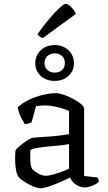

<svg xmlns="http://www.w3.org/2000/svg" viewBox="-20 -994 573 1018"><path d="M196 4Q178 4 153 -7Q128 -18 106.5 -32.5Q85 -47 78 -56Q70 -66 65 -92.5Q60 -119 60 -152Q60 -164 60.5 -174.5Q61 -185 62 -195Q63 -201 80.5 -216.5Q98 -232 119.5 -246.5Q141 -261 156 -264Q165 -265 182 -266Q199 -267 222 -269Q249 -270 284 -274Q319 -278 346 -283V-406Q316 -419 280.5 -427Q245 -435 216 -435Q204 -435 192.5 -433.5Q181 -432 171 -431L147 -345Q143 -344 134.5 -340.5Q126 -337 112 -336Q103 -349 91 -372.5Q79 -396 74 -425Q100 -449 136 -466Q172 -483 210 -491.5Q248 -500 279 -500Q294 -500 318.5 -491.5Q343 -483 367.5 -470Q392 -457 409 -443Q426 -429 426 -418V-61L497 -53Q498 -50 501 -44.5Q504 -39 504 -31Q498 -23 484 -16Q470 -9 455 -4.5Q440 0 430 0Q406 0 383 -15Q360 -30 352 -53Q326 -40 295.5 -27Q265 -14 238.5 -5Q212 4 196 4ZM224 -62Q236 -62 259 -68Q282 -74 306.5 -83Q331 -92 346 -100V-230Q320 -225 294 -222.5Q268 -220 241 -218Q210 -215 181.5 -210.5Q153 -206 141 -198Q140 -175 140.5 -146.5Q141 -118 150 -99Q160 -87 182 -74.5Q204 -62 224 -62ZM270 -565Q225 -565 196 -591.5Q167 -618 167 -659Q167 -700 196 -727.5Q225 -755 270 -755Q314 -755 343 -727.5Q372 -700 372 -659Q372 -618 343 -591.5Q314 -565 270 -565ZM270 -609Q294 -609 309 -622.5Q324 -636 324 -659Q324 -683 309 -697Q294 -711 270 -711Q246 -711 231 -696.5Q216 -682 216 -659Q216 -637 231 -623Q246 -609 270 -609ZM207 -792Q197 -795 189.5 -801Q182 -807 179 -813Q212 -860 243 -896.5Q274 -933 297 -953.5Q320 -974 329 -974Q340 -974 358 -956Q376 -938 382 -920Z"/></svg>

Font: Texturina Light
Style: Regular
Weight: 300
Designer: Guillermo Torres Carreño
Foundry: Omnibus-Type
Version: Version 1.002; ttfautohint (v1.8.3)